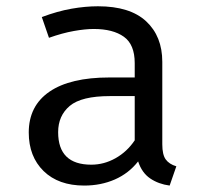

<svg xmlns="http://www.w3.org/2000/svg" viewBox="-20 -571 655 603"><path d="M489.7 -117.9Q489.7 -85.1 500.5 -70.3Q511.3 -55.4 533.8 -48.7L512.8 11.8Q477.9 7.2 451.8 -10.5Q425.6 -28.2 413.8 -64.1Q384.6 -26.7 340.8 -7.4Q296.9 11.8 244.6 11.8Q163.6 11.8 116.9 -33.8Q70.3 -79.5 70.3 -154.9Q70.3 -238.5 135.4 -283.1Q200.5 -327.7 323.6 -327.7H403.1V-372.8Q403.1 -431.3 369 -455.6Q334.9 -480 274.4 -480Q247.7 -480 211.8 -473.6Q175.9 -467.2 133.8 -452.3L111.3 -517.4Q160.5 -535.9 204.4 -543.6Q248.2 -551.3 287.7 -551.3Q388.2 -551.3 439 -504.1Q489.7 -456.9 489.7 -376.9ZM266.7 -53.8Q306.7 -53.8 342.8 -74.1Q379 -94.4 403.1 -130.3V-269.2H325.1Q235.9 -269.2 199.2 -238.5Q162.6 -207.7 162.6 -155.9Q162.6 -53.8 266.7 -53.8Z"/></svg>

Font: FiraCode Nerd Font
Style: Regular
Weight: 400
Designer: Carrois Corporate, Edenspiekermann AG, Nikita Prokopov
Foundry: Carrois Corporate, Edenspiekermann AG, Nikita Prokopov
Version: Version 6.002;Nerd Fonts 3.4.0